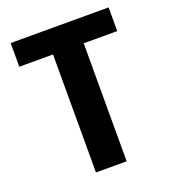

<svg xmlns="http://www.w3.org/2000/svg" viewBox="-130 -795 799 899"><g transform="rotate(-20 269.5 -345.0)"><path d="M514 -580V-698H26V-580H194V8H347V-580Z"/></g></svg>

Font: Repo Bold
Style: Bold
Weight: 700
Designer: Stefan Peev
Foundry: Context Ltd
Version: Version 1.502